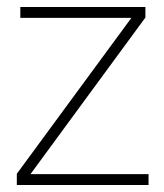

<svg xmlns="http://www.w3.org/2000/svg" viewBox="-20 -528 468 548"><path d="M404 0V-31H67L395 -478V-508H38V-477H355L28 -32V0Z"/></svg>

Font: IBM Plex Devanagari ExtraLight
Style: Regular
Weight: 200
Designer: Mike Abbink, Paul van der Laan, Pieter van Rosmalen, Erin McLaughlin
Foundry: Bold Monday
Version: Version 1.0